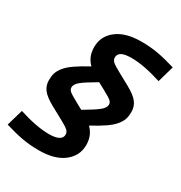

<svg xmlns="http://www.w3.org/2000/svg" viewBox="-266 -812 1126 1197"><g transform="rotate(30 296.5 -213.5)"><path d="M23.9 -170.9Q23.9 -200.7 30.8 -222.4Q37.6 -244.1 57.4 -268.8Q77.1 -293.5 114.3 -319.1Q151.4 -344.7 210.9 -377Q165 -420.9 165 -491.2Q165 -568.8 228 -617.9Q291 -667 405.8 -667Q469.7 -667 526.1 -656.7Q582.5 -646.5 652.8 -625L619.1 -506.8Q489.7 -547.9 402.8 -547.9Q353 -547.9 331.1 -535.4Q309.1 -522.9 309.1 -499Q309.1 -481.4 323 -468.5Q336.9 -455.6 377 -434.1L466.8 -384.8Q524.4 -353 546.6 -323.7Q568.8 -294.4 568.8 -255.9Q568.8 -226.1 562 -204.3Q555.2 -182.6 535.4 -158Q515.6 -133.3 478.5 -107.7Q441.4 -82 381.8 -49.8Q428.2 -5.4 428.2 64Q428.2 141.6 365 190.9Q301.8 240.2 187 240.2Q123 240.2 66.7 230Q10.3 219.7 -60.1 198.2L-25.9 80.1Q103.5 121.1 189.9 121.1Q284.2 121.1 284.2 71.8Q284.2 54.2 270 41.3Q255.9 28.3 215.8 6.8L126 -42Q68.4 -73.7 46.1 -103Q23.9 -132.3 23.9 -170.9ZM247.1 -134.8 291 -110.8Q372.6 -158.7 398.7 -181.2Q424.8 -203.6 424.8 -225.1Q424.8 -240.7 411.6 -252.2Q398.4 -263.7 346.2 -292L301.8 -315.9Q219.7 -268.1 193.8 -245.8Q168 -223.6 168 -202.1Q168 -186.5 181.4 -174.8Q194.8 -163.1 247.1 -134.8Z"/></g></svg>

Font: IntelOne Mono Bold
Style: Italic
Weight: 700
Italic angle: -16°
Designer: Fred Shallcrass
Foundry: Frere-Jones Type LLC
Version: Version 1.200;hotconv 1.1.0;makeotfexe 2.6.0;FJTRelease1.2